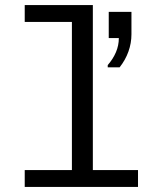

<svg xmlns="http://www.w3.org/2000/svg" viewBox="-20 -741 640 761"><path d="M265 0V-654H78V-721H348V0ZM78 0V-67H527V0ZM407 -474V-483Q428 -507 439.5 -534Q451 -561 451 -590H411V-694H501V-605Q501 -570 489 -536.5Q477 -503 454 -474Z"/></svg>

Font: Chivo Mono Light
Style: Regular
Weight: 300
Monospace: yes
Designer: Hector Gatti
Foundry: Omnibus-Type
Version: Version 1.008